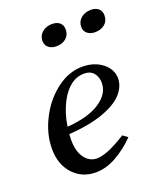

<svg xmlns="http://www.w3.org/2000/svg" viewBox="-124 -722 676 810"><g transform="rotate(-20 213.5 -317.0)"><path d="M26 -147Q26 -214 59.5 -280Q93 -346 148 -388Q203 -430 264 -430Q318 -430 354 -401.5Q390 -373 390 -332Q390 -297 362 -265Q334 -233 272.5 -210.5Q211 -188 116 -181L115 -154Q115 -104 136.5 -74.5Q158 -45 192 -45Q237 -45 324 -100L346 -84Q306 -43 259.5 -17Q213 9 167 9Q106 9 66 -34Q26 -77 26 -147ZM319 -338Q319 -364 304.5 -382Q290 -400 262 -400Q196 -400 153 -319Q127 -268 120 -213Q215 -220 267 -254.5Q319 -289 319 -338ZM318 -589Q318 -613 336 -628Q354 -643 380 -643Q402 -643 414.5 -632Q427 -621 427 -602Q427 -577 410 -562.5Q393 -548 366 -548Q345 -548 331.5 -559Q318 -570 318 -589ZM144 -589Q144 -613 162 -628Q180 -643 206 -643Q228 -643 240.5 -632Q253 -621 253 -602Q253 -577 236 -562.5Q219 -548 192 -548Q171 -548 157.5 -559Q144 -570 144 -589Z"/></g></svg>

Font: Unna
Style: Italic
Weight: 400
Italic angle: -8.05°
Designer: Jorge de Buen Unna
Foundry: Omnibus-Type
Version: Version 2.008